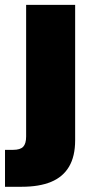

<svg xmlns="http://www.w3.org/2000/svg" viewBox="-60 -542 364 767"><path d="M44.4 -522.5H240.2V18.6Q240.2 82.5 215.8 123.8Q191.4 165 144 184.6Q96.7 204.1 27.3 204.1H-40V56.6H-7.3Q21 56.6 32.7 44.2Q44.4 31.7 44.4 3.4Z"/></svg>

Font: Inter 28pt Black
Style: Regular
Weight: 900
Designer: Rasmus Andersson
Foundry: rsms
Version: Version 4.001;git-66647c0bb